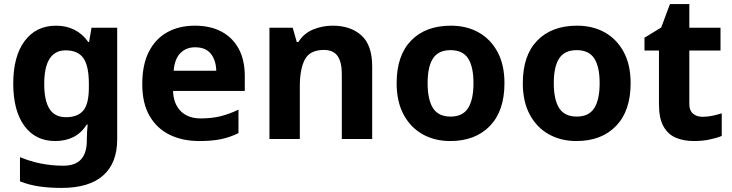

<svg xmlns="http://www.w3.org/2000/svg" viewBox="-20 -682 3593 942"><path d="M255 -556Q305 -556 345 -536Q385 -516 413 -476H417L429 -546H555V1Q555 118 486 179Q417 240 282 240Q224 240 174.5 233Q125 226 78 208V89Q179 131 291 131Q349 131 377.5 100Q406 69 406 7V-4Q406 -21 407.5 -39Q409 -57 410 -71H406Q378 -28 339 -9Q300 10 251 10Q154 10 99.5 -64.5Q45 -139 45 -272Q45 -406 101 -481Q157 -556 255 -556ZM302 -435Q250 -435 223.5 -394Q197 -353 197 -270Q197 -188 223 -147.5Q249 -107 304 -107Q361 -107 388.5 -139.5Q416 -172 416 -253V-271Q416 -359 389 -397Q362 -435 302 -435Z M936 -556Q1012 -556 1066.5 -527Q1121 -498 1151 -443Q1181 -388 1181 -308V-236H829Q831 -173 866.5 -137Q902 -101 965 -101Q1018 -101 1061 -111.5Q1104 -122 1150 -144V-29Q1110 -9 1065.5 0.5Q1021 10 958 10Q876 10 813 -20.5Q750 -51 714 -113Q678 -175 678 -269Q678 -365 710.5 -428.5Q743 -492 801 -524Q859 -556 936 -556ZM937 -450Q894 -450 865.5 -422Q837 -394 832 -335H1041Q1040 -385 1015 -417.5Q990 -450 937 -450Z M1612 -556Q1700 -556 1753 -508.5Q1806 -461 1806 -356V0H1657V-319Q1657 -378 1636 -407.5Q1615 -437 1569 -437Q1501 -437 1476 -390.5Q1451 -344 1451 -257V0H1302V-546H1416L1436 -476H1444Q1470 -518 1515.5 -537Q1561 -556 1612 -556Z M2455 -273.7Q2455 -138 2383.5 -64Q2312 10 2189 10Q2113.1 10 2053.8 -23.1Q1994.4 -56.2 1960.2 -119.8Q1926 -183.4 1926 -274Q1926 -410 1997 -483Q2068 -556 2192 -556Q2269.4 -556 2328.2 -523Q2387 -490 2421 -427.3Q2455 -364.5 2455 -273.7ZM2078 -274Q2078 -193 2104.5 -151.5Q2131 -110 2190.9 -110Q2250 -110 2276.5 -151.5Q2303 -193 2303 -274Q2303 -355 2276.5 -395.5Q2250 -436 2190.5 -436Q2131 -436 2104.5 -395.5Q2078 -355 2078 -274Z M3074 -273.7Q3074 -138 3002.5 -64Q2931 10 2808 10Q2732.1 10 2672.8 -23.1Q2613.4 -56.2 2579.2 -119.8Q2545 -183.4 2545 -274Q2545 -410 2616 -483Q2687 -556 2811 -556Q2888.4 -556 2947.2 -523Q3006 -490 3040 -427.3Q3074 -364.5 3074 -273.7ZM2697 -274Q2697 -193 2723.5 -151.5Q2750 -110 2809.9 -110Q2869 -110 2895.5 -151.5Q2922 -193 2922 -274Q2922 -355 2895.5 -395.5Q2869 -436 2809.5 -436Q2750 -436 2723.5 -395.5Q2697 -355 2697 -274Z M3427 -109Q3452 -109 3475 -114Q3498 -119 3521 -126V-15Q3497 -5 3461.5 2.5Q3426 10 3384 10Q3335 10 3296.5 -6Q3258 -22 3235.5 -61.5Q3213 -101 3213 -171V-434H3142V-497L3224 -547L3267 -662H3362V-546H3515V-434H3362V-171Q3362 -140 3380 -124.5Q3398 -109 3427 -109Z"/></svg>

Font: Noto Sans Javanese
Style: Regular
Weight: 400
Designer: Monotype Design Team
Foundry: Monotype Imaging Inc.
Version: Version 2.004